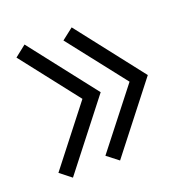

<svg xmlns="http://www.w3.org/2000/svg" viewBox="-91 -560 584 616"><g transform="rotate(-20 200.5 -252.5)"><path d="M234.1 -252.7 56.8 -480 18.2 -449.5 171.8 -252.7 18.2 -55.9 56.8 -25.5ZM395 -252.7 217.7 -480 178.6 -449.5 332.7 -252.7 178.6 -55.9 217.7 -25.5Z"/></g></svg>

Font: Spartan MB
Style: Regular
Weight: 212
Designer: Matt Bailey, Mirko Velimirovic
Foundry: Matt Bailey
Version: Version 1.005